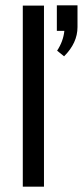

<svg xmlns="http://www.w3.org/2000/svg" viewBox="-20 -696 309 716"><path d="M192 -581V-676H269V-595Q269 -536 219 -486L193 -507Q216 -542 220 -581ZM144 0H65V-675H144Z"/></svg>

Font: Gemunu Libre
Style: Regular
Weight: 400
Designer: Puspanada Ekanayake, Sola Matas, Pathum Egodawatta, Kosala Senevirathne
Foundry: mooniak
Version: Version 1.100